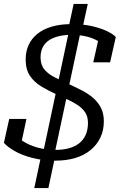

<svg xmlns="http://www.w3.org/2000/svg" viewBox="-28 -825 611 980"><path d="M255 -5Q191 -5 137 -19Q83 -33 46 -54.5Q9 -76 -8 -96L19 -218H107L79 -87Q68 -88 60.5 -95.5Q53 -103 48 -113Q43 -123 42 -133Q41 -143 44 -150Q58 -125 89 -104.5Q120 -84 163 -72Q206 -60 256 -60Q294 -60 324.5 -68.5Q355 -77 376.5 -94Q398 -111 409.5 -137Q421 -163 421 -198Q421 -229 407.5 -250Q394 -271 371.5 -286.5Q349 -302 321 -315Q293 -328 263 -342Q219 -362 182.5 -384Q146 -406 124.5 -438.5Q103 -471 103 -522Q103 -562 118 -595Q133 -628 162.5 -652Q192 -676 236 -689Q280 -702 338 -702Q398 -702 444 -691Q490 -680 520.5 -665Q551 -650 563 -636L534 -507H448L476 -631Q485 -628 492.5 -622.5Q500 -617 505 -610Q510 -603 511.5 -595.5Q513 -588 511 -581Q498 -599 474.5 -614Q451 -629 416.5 -638Q382 -647 336 -647Q298 -647 269 -639.5Q240 -632 220 -618Q200 -604 189.5 -582.5Q179 -561 179 -532Q179 -494 199 -470Q219 -446 253 -429.5Q287 -413 327 -394Q360 -379 391 -363Q422 -347 447 -325.5Q472 -304 487 -275Q502 -246 502 -206Q502 -159 484 -122Q466 -85 433.5 -58.5Q401 -32 356 -18.5Q311 -5 255 -5ZM147 135 182 -30 191 -41 325 -671 321 -680 348 -805H420L393 -681L385 -671L250 -38L253 -25L219 135Z"/></svg>

Font: Roboto Serif
Style: Italic
Weight: 400
Italic angle: -10°
Designer: Greg Gazdowicz
Foundry: Commercial Type
Version: Version 1.008